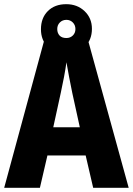

<svg xmlns="http://www.w3.org/2000/svg" viewBox="-20 -899 636 919"><path d="M426 0 390 -155H207L171 0H0L194 -715H399L596 0ZM326 -454Q319 -488 311 -529.5Q303 -571 298 -601Q294 -571 286.5 -531Q279 -491 271 -455L235 -290H362ZM297 -641Q242 -641 209 -674Q176 -707 176 -759Q176 -813 209 -846Q242 -879 297 -879Q350 -879 385 -845.5Q420 -812 420 -761Q420 -708 385.5 -674.5Q351 -641 297 -641ZM298 -717Q316 -717 328.5 -729Q341 -741 341 -760Q341 -779 328.5 -791.5Q316 -804 298 -804Q279 -804 266.5 -791.5Q254 -779 254 -760Q254 -741 265 -729Q276 -717 298 -717Z"/></svg>

Font: Noto Sans Lao UI Cond ExtBd
Style: Regular
Weight: 800
Width: 3
Designer: Monotype Design Team
Foundry: Monotype Imaging Inc.
Version: Version 2.000; ttfautohint (v1.8.4.7-5d5b)